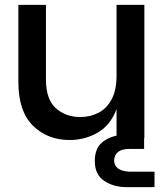

<svg xmlns="http://www.w3.org/2000/svg" viewBox="-20 -571 685 794"><path d="M56 0ZM56 0ZM268 8Q176 8 116 -51.5Q56 -111 56 -231V-551H170V-243Q170 -160 211 -123.5Q252 -87 312 -87Q353 -87 387 -104.5Q421 -122 441.5 -160Q462 -198 462 -259V-551H577V0H462V-120Q437 -53 384 -22.5Q331 8 268 8ZM619 203H504Q450 203 411 177Q372 151 372 95Q372 38 409 12.5Q446 -13 494 -13H576V45H514Q455 45 452 92Q452 135 514 139H619Z"/></svg>

Font: Ulagadi Sans Medium
Style: Regular
Weight: 500
Designer: Ninad Kale (Devanagari), Jonny Pinhorn (Latin)
Foundry: Indian Type Foundry
Version: Version 3.01;March 29, 2020;FontCreator 12.0.0.2522 64-bit; 